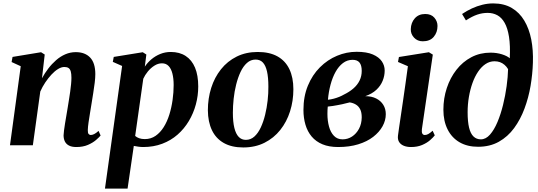

<svg xmlns="http://www.w3.org/2000/svg" viewBox="-20 -851 3154 1125"><path d="M226 -392.5Q242 -422 262.8 -449.2Q283.5 -476.5 308.8 -498.5Q334 -520.5 363 -533Q392 -545.5 424 -545.5Q478 -545.5 508.2 -513.8Q538.5 -482 538.5 -416.5Q538.5 -396 535 -366.5Q531.5 -337 526.2 -305Q521 -273 516.5 -244.5Q512.5 -218.5 507.5 -189.2Q502.5 -160 498.8 -133.8Q495 -107.5 494.5 -89Q494 -72 499.2 -66Q504.5 -60 511.5 -60Q520.5 -60 531.5 -65.2Q542.5 -70.5 557.5 -84L569.5 -57Q561.5 -47 542.8 -30.8Q524 -14.5 495.2 -2Q466.5 10.5 427 10.5Q401 10.5 384.5 2Q368 -6.5 360.2 -22Q352.5 -37.5 352.5 -58Q353 -69 355.2 -87.5Q357.5 -106 361.2 -128.5Q365 -151 369 -174.8Q373 -198.5 376.5 -219.5Q380 -242.5 384 -266.2Q388 -290 391.2 -313.5Q394.5 -337 396.5 -358Q398.5 -379 398.5 -395.5Q398.5 -419 394.5 -432.8Q390.5 -446.5 381.5 -452.5Q372.5 -458.5 357 -458.5Q339.5 -458.5 320 -446.5Q300.5 -434.5 281.5 -414Q262.5 -393.5 245.2 -367.8Q228 -342 216 -314.5L172.5 0H38.5L101.5 -463L48 -487.5L53.5 -517.5L220.5 -545L242 -531.5Z M595 254 695.5 -464.5 641 -488.5 646.5 -517.5 816.5 -545 837.5 -531.5 828.5 -460.5Q844 -484 867 -503.5Q890 -523 919 -534.8Q948 -546.5 980.5 -546.5Q1032 -546.5 1068 -523Q1104 -499.5 1122.8 -454.5Q1141.5 -409.5 1141.5 -344.5Q1141.5 -290.5 1127.5 -238.8Q1113.5 -187 1086.5 -141.8Q1059.5 -96.5 1020.5 -62.2Q981.5 -28 930.8 -8.8Q880 10.5 819 10.5Q805.5 10.5 791.2 8.5Q777 6.5 764 4L727.5 254ZM772 -54.5Q781.5 -46 795.5 -41Q809.5 -36 828.5 -36Q864 -36 891.5 -55Q919 -74 939.2 -106.2Q959.5 -138.5 972.2 -179.5Q985 -220.5 991.2 -265.2Q997.5 -310 997.5 -352.5Q997.5 -391 990.2 -419.8Q983 -448.5 968 -464.2Q953 -480 929 -480Q906 -480 884.5 -466.2Q863 -452.5 846 -431.8Q829 -411 819.5 -389.5Z M1490 -546.5Q1559 -546.5 1605.5 -520.8Q1652 -495 1675.5 -446Q1699 -397 1699 -328Q1699 -260 1679.5 -198.5Q1660 -137 1622.2 -89.5Q1584.5 -42 1529.8 -14.5Q1475 13 1405.5 13Q1337.5 13 1291.2 -13.2Q1245 -39.5 1221.8 -88.2Q1198.5 -137 1198 -205Q1198 -274 1217.5 -335.8Q1237 -397.5 1274.8 -445Q1312.5 -492.5 1367 -519.5Q1421.5 -546.5 1490 -546.5ZM1477.5 -502Q1449 -502 1427 -482.2Q1405 -462.5 1389.5 -429.5Q1374 -396.5 1363.8 -355.8Q1353.5 -315 1349 -272Q1344.5 -229 1344.5 -190.5Q1344.5 -137 1353.2 -101.5Q1362 -66 1378.8 -48.8Q1395.5 -31.5 1420.5 -31.5Q1449 -31.5 1470.8 -51.2Q1492.5 -71 1508 -104.2Q1523.5 -137.5 1533.5 -178.5Q1543.5 -219.5 1548.2 -262.2Q1553 -305 1552.5 -343.5Q1552.5 -397.5 1544.5 -432.5Q1536.5 -467.5 1520.2 -484.8Q1504 -502 1477.5 -502Z M1961.5 10.5Q1908 10.5 1869.5 -5.5Q1831 -21.5 1806.2 -51Q1781.5 -80.5 1769.8 -120.2Q1758 -160 1758 -206.5Q1758 -286 1784 -349Q1810 -412 1854.5 -456.5Q1899 -501 1954.8 -524.2Q2010.5 -547.5 2069.5 -547.5Q2128.5 -547.5 2164.8 -531.8Q2201 -516 2217.5 -491.2Q2234 -466.5 2234 -438Q2234 -407 2222.2 -377.8Q2210.5 -348.5 2185.5 -325Q2160.5 -301.5 2120.5 -287.5Q2157.5 -287.5 2184.2 -274Q2211 -260.5 2225.8 -236.8Q2240.5 -213 2240.5 -182Q2240.5 -145.5 2221.5 -111.2Q2202.5 -77 2166.8 -49.2Q2131 -21.5 2079.2 -5.5Q2027.5 10.5 1961.5 10.5ZM1987 -34.5Q2017.5 -34.5 2042.8 -51Q2068 -67.5 2083.5 -96.5Q2099 -125.5 2099.5 -163.5Q2099.5 -192.5 2090.5 -210.5Q2081.5 -228.5 2065.5 -238.2Q2049.5 -248 2029 -251Q2019.5 -249 2008.2 -246Q1997 -243 1984.5 -240.2Q1972 -237.5 1958 -235Q1945 -232.5 1930.5 -230.2Q1916 -228 1900.5 -226.5Q1899.5 -217 1899 -206Q1898.5 -195 1898.5 -184Q1898.5 -143.5 1907.8 -109.5Q1917 -75.5 1936.8 -55Q1956.5 -34.5 1987 -34.5ZM1901.5 -266.5Q1920 -268.5 1936.5 -273Q1953 -277.5 1967.8 -283.5Q1982.5 -289.5 1994.5 -296.5Q2027.5 -312.5 2051 -333Q2074.5 -353.5 2087 -379.2Q2099.5 -405 2099.5 -435.5Q2099.5 -468.5 2086.5 -484.5Q2073.5 -500.5 2046 -500.5Q2014.5 -500.5 1989.5 -481.5Q1964.5 -462.5 1946.2 -429.8Q1928 -397 1916.8 -355Q1905.5 -313 1901.5 -266.5Z M2388 10.5Q2364 10.5 2345.8 3Q2327.5 -4.5 2318.2 -19.5Q2309 -34.5 2312 -57.5Q2314 -73 2318.2 -102.2Q2322.5 -131.5 2328.5 -172Q2334.5 -212.5 2341.5 -260.2Q2348.5 -308 2355.8 -359.8Q2363 -411.5 2370 -463L2312 -488L2317.5 -517L2493 -545L2516 -531L2452 -94Q2450 -75.5 2454.8 -67.8Q2459.5 -60 2469 -60Q2479 -60 2489.2 -65.5Q2499.5 -71 2515 -85L2527.5 -58Q2518.5 -46 2500 -29.8Q2481.5 -13.5 2453.5 -1.5Q2425.5 10.5 2388 10.5ZM2457 -609Q2426 -609 2406 -630.5Q2386 -652 2387 -680.5Q2388 -718 2410.5 -743.5Q2433 -769 2471.5 -769Q2506.5 -769 2525 -747.5Q2543.5 -726 2543.5 -699Q2543.5 -661.5 2521.5 -635.2Q2499.5 -609 2457 -609Z M2781 9Q2718.5 9 2673 -17.2Q2627.5 -43.5 2602.8 -92.5Q2578 -141.5 2578 -208Q2578 -275 2598 -335.2Q2618 -395.5 2654.5 -442.2Q2691 -489 2741.8 -515.8Q2792.5 -542.5 2854 -542.5Q2890 -542.5 2921 -532.8Q2952 -523 2967 -509.5Q2970.5 -584 2962.5 -635Q2954.5 -686 2937 -717Q2919.5 -748 2894 -761.8Q2868.5 -775.5 2837.5 -775.5Q2806.5 -775.5 2776.8 -765.5Q2747 -755.5 2710 -731.5L2687.5 -769Q2714.5 -787.5 2744.8 -801.5Q2775 -815.5 2806.5 -823.2Q2838 -831 2869.5 -831Q2933.5 -831 2978.8 -804.2Q3024 -777.5 3052.2 -730Q3080.5 -682.5 3092.8 -619.8Q3105 -557 3102.5 -484.5Q3100.5 -417.5 3088.8 -348Q3077 -278.5 3053.2 -214.8Q3029.5 -151 2992.5 -100.5Q2955.5 -50 2903 -20.5Q2850.5 9 2781 9ZM2797.5 -34.5Q2826.5 -34.5 2851 -62.2Q2875.5 -90 2894.8 -135.8Q2914 -181.5 2927.5 -236.2Q2941 -291 2948.5 -346Q2956 -401 2957 -446Q2948 -461 2936 -471.2Q2924 -481.5 2909.5 -486.8Q2895 -492 2877.5 -492Q2849.5 -492 2825.2 -476Q2801 -460 2781.5 -431.2Q2762 -402.5 2748.5 -364.8Q2735 -327 2727.5 -283.2Q2720 -239.5 2720 -193.5Q2720 -138 2728.5 -103Q2737 -68 2754.5 -51.2Q2772 -34.5 2797.5 -34.5Z"/></svg>

Font: Merriweather 72pt
Style: Bold Italic
Weight: 700
Italic angle: -7.8°
Version: Version 2.101